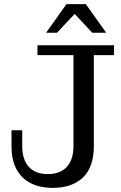

<svg xmlns="http://www.w3.org/2000/svg" viewBox="-20 -902 586 933"><path d="M237 11Q175 11 130 -11.5Q85 -34 60.5 -79Q36 -124 36 -191V-269H88V-192Q88 -127 120 -91.5Q152 -56 212 -56Q272 -56 304.5 -91Q337 -126 337 -192V-634H162V-682H534V-634H436V-193Q436 -90 383 -39.5Q330 11 237 11ZM204 -743 303 -882H397L496 -743H428L322 -857H364L257 -743Z"/></svg>

Font: Montagu Slab
Style: Bold
Weight: 700
Designer: Florian Karsten
Foundry: Florian Karsten
Version: Version 1.000